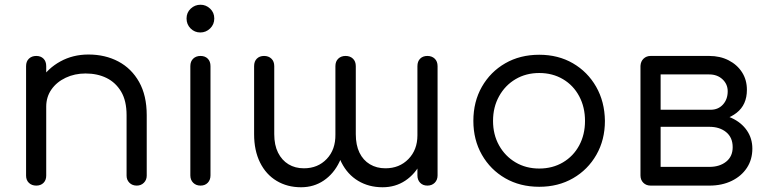

<svg xmlns="http://www.w3.org/2000/svg" viewBox="-20 -783 3233 810"><path d="M557 0Q538 0 526 -12Q514 -24 514 -42V-297Q514 -358 491 -396.5Q468 -435 429.5 -454Q391 -473 341 -473Q295 -473 257 -455Q219 -437 197 -405.5Q175 -374 175 -333H118Q119 -396 150.5 -445.5Q182 -495 235 -524Q288 -553 353 -553Q424 -553 479.5 -523.5Q535 -494 567 -437Q599 -380 599 -297V-42Q599 -24 587 -12Q575 0 557 0ZM133 0Q114 0 102 -11.5Q90 -23 90 -42V-504Q90 -524 102 -535.5Q114 -547 133 -547Q152 -547 163.5 -535.5Q175 -524 175 -504V-42Q175 -23 163.5 -11.5Q152 0 133 0Z M826 0Q807 0 795 -12Q783 -24 783 -43V-504Q783 -524 795 -535.5Q807 -547 826 -547Q845 -547 856.5 -535.5Q868 -524 868 -504V-43Q868 -24 856.5 -12Q845 0 826 0ZM825 -646Q801 -646 784 -663Q767 -680 767 -705Q767 -730 784.5 -746.5Q802 -763 826 -763Q849 -763 866.5 -746.5Q884 -730 884 -705Q884 -680 866.5 -663Q849 -646 825 -646Z M1594 7Q1536 7 1491 -20Q1446 -47 1420.5 -97.5Q1395 -148 1395 -217V-504Q1395 -524 1407 -535.5Q1419 -547 1438 -547Q1457 -547 1469 -535.5Q1481 -524 1481 -504V-217Q1481 -171 1496.5 -139Q1512 -107 1540.5 -90Q1569 -73 1606 -73Q1665 -73 1703 -112Q1741 -151 1741 -212L1782 -211Q1781 -148 1756.5 -98.5Q1732 -49 1690 -21Q1648 7 1594 7ZM1250 7Q1192 7 1147 -20Q1102 -47 1077 -97.5Q1052 -148 1052 -217V-504Q1052 -524 1063.5 -535.5Q1075 -547 1094 -547Q1113 -547 1125 -535.5Q1137 -524 1137 -504V-217Q1137 -171 1153 -139Q1169 -107 1197 -90Q1225 -73 1262 -73Q1321 -73 1358.5 -112.5Q1396 -152 1395 -216H1437Q1436 -150 1412 -100Q1388 -50 1346 -21.5Q1304 7 1250 7ZM1783 0Q1764 0 1752.5 -12Q1741 -24 1741 -43V-504Q1741 -524 1752.5 -535.5Q1764 -547 1783 -547Q1802 -547 1814 -535.5Q1826 -524 1826 -504V-43Q1826 -24 1814 -12Q1802 0 1783 0Z M2255 5Q2174 5 2111.5 -31Q2049 -67 2013 -130Q1977 -193 1977 -273Q1977 -354 2013 -417Q2049 -480 2111.5 -516Q2174 -552 2255 -552Q2335 -552 2397 -516Q2459 -480 2495 -417Q2531 -354 2532 -273Q2532 -193 2496 -130Q2460 -67 2397.5 -31Q2335 5 2255 5ZM2255 -72Q2311 -72 2355 -98Q2399 -124 2423.5 -169.5Q2448 -215 2448 -273Q2448 -331 2423.5 -377Q2399 -423 2355 -449Q2311 -475 2255 -475Q2199 -475 2155 -449Q2111 -423 2085.5 -377Q2060 -331 2060 -273Q2060 -215 2085.5 -169.5Q2111 -124 2155 -98Q2199 -72 2255 -72Z M2725 0Q2706 0 2694 -12Q2682 -24 2682 -43V-505Q2683 -524 2695 -535.5Q2707 -547 2725 -547Q2744 -547 2755.5 -535.5Q2767 -524 2767 -504V-320H2973V-304Q3026 -304 3067 -285Q3108 -266 3131 -232.5Q3154 -199 3154 -156Q3154 -110 3131 -75Q3108 -40 3067 -20Q3026 0 2973 0ZM2767 -79H2973Q3016 -79 3043.5 -101Q3071 -123 3071 -162Q3071 -203 3043.5 -225.5Q3016 -248 2973 -248H2767ZM2880 -273V-320H2978Q3010 -320 3030 -342Q3050 -364 3050 -398Q3050 -428 3028 -448.5Q3006 -469 2972 -469H2726V-547H2972Q3018 -547 3054 -528.5Q3090 -510 3110.5 -478Q3131 -446 3131 -404Q3131 -341 3087.5 -307Q3044 -273 2978 -273Z"/></svg>

Font: Comfortaa Medium
Style: Regular
Weight: 500
Designer: Johan Aakerlund
Foundry: Johan Aakerlund
Version: Version 3.104; ttfautohint (v1.8.1.43-b0c9)